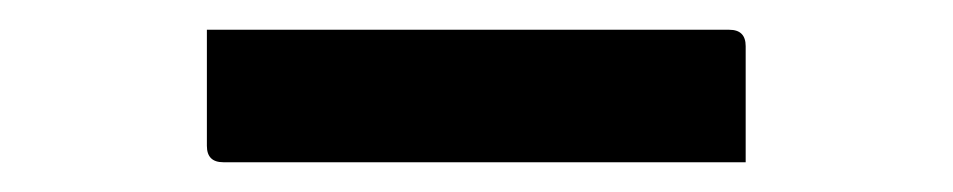

<svg xmlns="http://www.w3.org/2000/svg" viewBox="-20 -364 640 129"><path d="M119 -344H470Q481 -344 481 -333V-255H130Q119 -255 119 -266Z"/></svg>

Font: Recursive Mn Lnr St
Style: Regular
Weight: 400
Monospace: yes
Version: Version 1.079;hotconv 1.0.112;makeotfexe 2.5.65598; ttfautoh